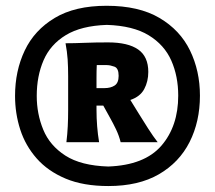

<svg xmlns="http://www.w3.org/2000/svg" viewBox="-20 -896 725 648"><path d="M339.8 -876.5Q448.7 -876.5 518.3 -835.4Q587.9 -794.4 621.3 -725.6Q654.8 -656.7 654.8 -573.2Q654.8 -485.8 619.9 -416.7Q585 -347.7 516.4 -307.9Q447.8 -268.1 345.7 -268.1Q261.2 -268.1 201.4 -293.2Q141.6 -318.4 103.8 -361.3Q65.9 -404.3 48.3 -458.7Q30.8 -513.2 30.8 -572.3Q30.8 -656.7 63.5 -725.6Q96.2 -794.4 164.6 -835.4Q232.9 -876.5 339.8 -876.5ZM340.8 -812Q253.9 -809.1 201.9 -777.3Q149.9 -745.6 127 -692.4Q104 -639.2 104 -572.3Q104 -511.7 126 -458.3Q147.9 -404.8 200.7 -370.8Q253.4 -336.9 345.2 -334Q467.8 -338.4 524.7 -404.3Q581.5 -470.2 581.5 -573.2Q581.5 -638.7 558.1 -691.7Q534.7 -744.6 481.9 -776.9Q429.2 -809.1 340.8 -812ZM344.7 -752.9Q412.1 -752.9 446.3 -729Q480.5 -705.1 480.5 -653.3Q480.5 -621.1 466.8 -595.5Q453.1 -569.8 419.9 -558.6L447.3 -514.2Q462.9 -488.8 480 -462.2Q497.1 -435.5 512.2 -416H387.2Q381.8 -438 371.8 -459Q361.8 -480 351.6 -498L328.6 -539.6H305.7V-525.9Q305.7 -468.3 314.5 -416H204.1Q207.5 -444.3 208.7 -469.7Q210 -495.1 210 -525.9V-638.7Q210 -669.4 208.3 -695.6Q206.5 -721.7 201.2 -750Q231 -750 266.1 -751.5Q301.3 -752.9 344.7 -752.9ZM340.8 -676.3H306.6Q306.2 -666.5 305.9 -656Q305.7 -645.5 305.7 -634.3V-598.6H332.5Q353.5 -598.6 366.9 -607.4Q380.4 -616.2 380.4 -640.1Q380.4 -666 366 -671.1Q351.6 -676.3 340.8 -676.3Z"/></svg>

Font: Pinar-DS1-FD Black
Style: Regular
Weight: 900
Designer: Amin Abedi
Version: Version 2.000